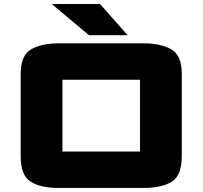

<svg xmlns="http://www.w3.org/2000/svg" viewBox="-20 -921 1000 948"><path d="M82.1 -555.5Q82.1 -648.3 133.7 -677.6Q185.3 -707 270 -707H688.6Q773.6 -707 825.5 -677.6Q877.5 -648.3 877.5 -555.5V-150.5Q877.5 -54.2 827.9 -23.6Q778.3 7 688.6 7H270Q180.3 7 131.2 -23.9Q82.1 -54.7 82.1 -150.5ZM288.3 -527.2V-172.8Q288.3 -172.8 288.3 -172.8Q288.3 -172.8 288.3 -172.8H671.3Q671.3 -172.8 671.3 -172.8Q671.3 -172.8 671.3 -172.8V-527.2Q671.3 -527.2 671.3 -527.2Q671.3 -527.2 671.3 -527.2H288.3Q288.3 -527.2 288.3 -527.2Q288.3 -527.2 288.3 -527.2ZM610.1 -747.3H419L235.6 -901.2H473.8Z"/></svg>

Font: Science Gothic
Style: Regular
Weight: 400
Designer: Thomas Phinney, Vassil Kateliev, Brandon Buerkle
Foundry: Font Detective LLC
Version: Version 1.018